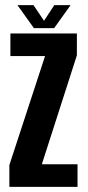

<svg xmlns="http://www.w3.org/2000/svg" viewBox="-20 -728 342 748"><path d="M16.5 0V-85L155.5 -509.5H20.5V-597.5H279.5V-512.5L143 -88H282V0ZM112 -618.5 48 -708H110.5L151.5 -647L191.5 -708H255L191 -618.5Z"/></svg>

Font: Anybody Condensed SemiBold
Style: Regular
Weight: 600
Width: 3
Designer: Tyler Finck
Foundry: Etcetera Type Company
Version: Version 1.010; ttfautohint (v1.8.3) -l 8 -r 50 -G 200 -x 14 